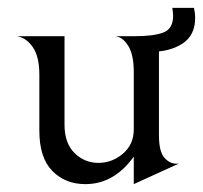

<svg xmlns="http://www.w3.org/2000/svg" viewBox="-20 -456 516 488"><path d="M197 12Q146 12 113 -21.5Q80 -55 80 -124V-266Q80 -312 63.5 -336Q47 -360 23 -364H144V-139Q144 -92 169.5 -67Q195 -42 230 -42Q265 -42 292.5 -65.5Q320 -89 320 -127V-273Q320 -316 306.5 -338.5Q293 -361 274 -364H384V-113Q384 -71 397.5 -55.5Q411 -40 428 -40H434L320 12V-58Q270 12 197 12ZM476 -410Q476 -366 443.5 -345Q411 -324 361 -324Q337 -324 325 -326L323 -364Q371 -364 395.5 -373.5Q420 -383 420 -416Q420 -422 418 -436H473Q476 -423 476 -410Z"/></svg>

Font: BellefairVN
Style: Regular
Weight: 400
Designer: Nick Shinn, Liron Lavi Turkenic
Foundry: Shinntype
Version: Version 1.003